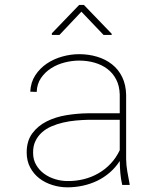

<svg xmlns="http://www.w3.org/2000/svg" viewBox="-20 -761 640 790"><path d="M439.5 -622.1V-617.2H406.2L314.9 -712.9L224.6 -617.2H193.4V-624L305.7 -740.7H325.2ZM482.9 0Q477.1 -24.9 475.1 -49.3Q473.1 -73.7 472.7 -98.6Q455.6 -71.8 431.9 -51.3Q408.2 -30.8 380.4 -17.3Q352.5 -3.9 321.3 2.9Q290 9.8 257.3 9.8Q225.6 9.8 195.3 0.2Q165 -9.3 141.6 -27.3Q118.2 -45.4 104 -72.3Q89.8 -99.1 89.8 -133.8Q89.8 -181.2 112.8 -212.2Q135.7 -243.2 172.1 -261.5Q208.5 -279.8 253.4 -287.1Q298.3 -294.4 342.3 -294.9H472.7V-372.1Q471.7 -407.7 458 -434.1Q444.3 -460.4 421.6 -477.5Q398.9 -494.6 368.9 -503.2Q338.9 -511.7 305.7 -511.7Q276.4 -511.7 245.8 -503.9Q215.3 -496.1 190.4 -480.2Q165.5 -464.4 148.9 -440.2Q132.3 -416 130.9 -382.8L104.5 -383.8Q106.4 -422.4 125.2 -451.2Q144 -480 172.6 -499.3Q201.2 -518.6 236.1 -528.3Q271 -538.1 305.7 -538.1Q344.7 -538.1 379.6 -527.6Q414.6 -517.1 440.9 -496.3Q467.3 -475.6 482.7 -444.1Q498 -412.6 499 -371.1V-106.4Q499.5 -79.6 503.9 -55.2Q508.3 -30.8 513.2 -4.4L513.7 0ZM257.3 -16.1Q292 -15.6 324.5 -23.7Q356.9 -31.7 385 -47.9Q413.1 -64 435.5 -87.9Q458 -111.8 472.7 -143.1V-268.1H343.8Q318.8 -267.6 292.2 -265.1Q265.6 -262.7 240.2 -256.8Q214.8 -251 192.1 -241.2Q169.4 -231.4 152.6 -216.3Q135.7 -201.2 125.7 -180.4Q115.7 -159.7 116.2 -131.8Q116.2 -104 128.9 -82.3Q141.6 -60.5 161.9 -45.9Q182.1 -31.2 207.3 -23.7Q232.4 -16.1 257.3 -16.1Z"/></svg>

Font: TypoPRO Roboto Mono
Style: Regular
Weight: 250
Designer: Google
Version: Version 2.000986; 2015; ttfautohint (v1.3)